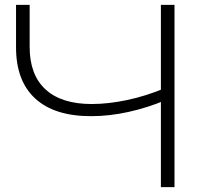

<svg xmlns="http://www.w3.org/2000/svg" viewBox="-20 -770 835 790"><path d="M355 -292Q204 -292 125 -364.5Q46 -437 46 -575V-750H102V-577Q102 -462 167.5 -402Q233 -342 357 -342Q426 -342 503.5 -358.5Q581 -375 655 -406L661 -358Q588 -327 509 -309.5Q430 -292 355 -292ZM642 0V-750H698V0Z"/></svg>

Font: Unbounded ExtraLight
Style: Regular
Weight: 250
Designer: Luke Prowse, Jean-Baptiste Morizot, Fátima Lázaro, Florian Runge
Foundry: NaN
Version: Version 1.701;gftools[0.9.28.dev5+ged2979d]